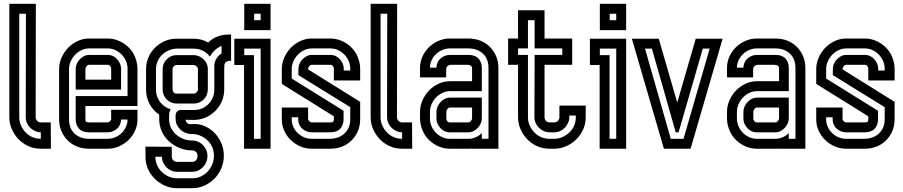

<svg xmlns="http://www.w3.org/2000/svg" viewBox="-20 -780 4738 1007"><path d="M194 0Q159 0 129 -13.5Q99 -27 77 -50Q55 -73 42 -102.5Q29 -132 29 -165V-760H168L167 -165Q167 -154 175 -146Q183 -138 194 -138H246L247 0ZM194 -86Q179 -86 164.5 -92.5Q150 -99 139 -109.5Q128 -120 121.5 -134.5Q115 -149 115 -165L116 -708H81V-165Q81 -142 90 -122Q99 -102 114 -86Q129 -70 149.5 -61Q170 -52 194 -52Z M290 -418Q290 -448 302.5 -477Q315 -506 336.5 -528.5Q358 -551 386.5 -564.5Q415 -578 447 -578H545Q575 -578 603 -566Q631 -554 652 -534Q675 -513 688 -481.5Q701 -450 701 -420V-224H428V-155Q428 -145 431.5 -141.5Q435 -138 447 -138H545Q550 -138 555.5 -143Q561 -148 563 -153V-204H701V-153Q701 -123 688.5 -95Q676 -67 654.5 -46Q633 -25 604.5 -12.5Q576 0 545 0H447Q414 0 385.5 -11Q357 -22 336 -42.5Q315 -63 302.5 -91.5Q290 -120 290 -155ZM428 -362H563V-420Q563 -427 558 -433.5Q553 -440 545 -440H447Q439 -440 433.5 -432Q428 -424 428 -418ZM649 -276V-420Q649 -441 640.5 -460.5Q632 -480 617.5 -494.5Q603 -509 584.5 -517.5Q566 -526 545 -526H447Q426 -526 406.5 -516.5Q387 -507 373 -492Q359 -477 350.5 -457.5Q342 -438 342 -418V-155Q342 -106 371.5 -79Q401 -52 447 -52H545Q565 -52 584 -60Q603 -68 617.5 -82Q632 -96 640.5 -114.5Q649 -133 649 -153H615Q615 -140 609.5 -127Q604 -114 595 -106Q585 -97 572 -91.5Q559 -86 545 -86H447Q412 -86 394.5 -105Q377 -124 377 -155V-276ZM377 -418Q377 -432 382.5 -445Q388 -458 398 -468.5Q408 -479 420.5 -485.5Q433 -492 447 -492H545Q560 -492 572.5 -486Q585 -480 594.5 -469.5Q604 -459 609.5 -446Q615 -433 615 -420V-310H377Z M1183 -461Q1174 -461 1166.5 -455.5Q1159 -450 1157 -441Q1157 -435 1156.5 -428.5Q1156 -422 1156 -417V-311Q1156 -278 1143.5 -249Q1131 -220 1109 -198Q1087 -176 1058 -163.5Q1029 -151 996 -151L953 -152Q954 -142 962 -134.5Q970 -127 989 -129Q1022 -132 1051.5 -119.5Q1081 -107 1104 -84Q1127 -61 1140.5 -29.5Q1154 2 1154 36Q1154 71 1141 102Q1128 133 1105.5 156Q1083 179 1053 193Q1023 207 989 207H908Q875 207 845.5 194Q816 181 793 159Q770 137 756.5 107Q743 77 743 42V-11L881 -10V42Q881 53 889 61Q897 69 908 69H989Q1000 69 1008 60.5Q1016 52 1016 36Q1016 25 1008 17Q1000 9 989 9Q953 9 921.5 -4Q890 -17 866 -39Q842 -61 828.5 -91Q815 -121 815 -156V-179Q783 -200 764.5 -234.5Q746 -269 746 -311V-417Q746 -450 758.5 -479Q771 -508 793 -530Q815 -552 844 -564.5Q873 -577 906 -577H996Q1037 -577 1072 -557Q1114 -599 1183 -599H1192V-461ZM795 42Q795 66 804 86.5Q813 107 829 122Q845 137 865 146Q885 155 908 155H989Q1013 155 1033.5 145.5Q1054 136 1069 120Q1084 104 1093 82.5Q1102 61 1102 36Q1102 12 1093 -8.5Q1084 -29 1068 -44Q1052 -59 1031.5 -68Q1011 -77 989 -77Q950 -77 925.5 -101Q901 -125 901 -156V-176Q901 -186 907.5 -193.5Q914 -201 924 -203H996Q1042 -203 1073 -234Q1104 -265 1104 -311V-434Q1104 -454 1114.5 -471.5Q1125 -489 1142 -500V-539Q1122 -531 1106.5 -516.5Q1091 -502 1081 -483Q1066 -503 1044 -514Q1022 -525 996 -525H906Q883 -524 863.5 -515Q844 -506 829.5 -492Q815 -478 806.5 -458.5Q798 -439 798 -417V-311Q798 -273 819.5 -245Q841 -217 875 -207Q867 -193 867 -176V-151Q868 -128 877.5 -108.5Q887 -89 903.5 -74.5Q920 -60 941.5 -51.5Q963 -43 989 -43Q1005 -43 1019.5 -36.5Q1034 -30 1044.5 -19Q1055 -8 1061.5 6.5Q1068 21 1068 36Q1068 73 1044 97Q1020 121 989 121H908Q892 121 877.5 114.5Q863 108 852.5 97Q842 86 835.5 71.5Q829 57 829 42ZM996 -491Q1025 -490 1046.5 -470Q1068 -450 1070 -423V-311Q1070 -280 1048.5 -258.5Q1027 -237 996 -237H906Q876 -237 854.5 -258.5Q833 -280 833 -311V-417Q833 -448 855 -469.5Q877 -491 906 -491ZM906 -439Q898 -439 891.5 -432.5Q885 -426 885 -417V-311Q885 -303 890.5 -296Q896 -289 906 -289H996Q1004 -289 1011 -295.5Q1018 -302 1018 -311V-417Q1018 -425 1011.5 -431.5Q1005 -438 996 -439Z M1209 -439V-577H1399V0H1260V-439ZM1312 -491V-52H1347V-525H1261V-491ZM1399 -622H1261V-760H1399ZM1313 -674H1347V-708H1313Z M1713 -578Q1743 -578 1771 -566Q1799 -554 1820 -534Q1843 -513 1856 -481.5Q1869 -450 1869 -420V-358H1731V-420Q1731 -427 1726 -433.5Q1721 -440 1713 -440H1615Q1607 -440 1601.5 -432Q1596 -424 1596 -418V-416L1869 -246V-155Q1869 -120 1856.5 -91.5Q1844 -63 1823 -42.5Q1802 -22 1773.5 -11Q1745 0 1712 0H1614Q1583 0 1554.5 -12.5Q1526 -25 1504.5 -46Q1483 -67 1470.5 -95Q1458 -123 1458 -153V-216H1596V-153Q1598 -148 1603.5 -143Q1609 -138 1614 -138H1712Q1724 -138 1727.5 -141.5Q1731 -145 1731 -155V-170L1458 -340V-418Q1458 -448 1470.5 -477Q1483 -506 1504.5 -528.5Q1526 -551 1554.5 -564.5Q1583 -578 1615 -578ZM1510 -368 1782 -199V-155Q1782 -124 1764.5 -105Q1747 -86 1712 -86H1614Q1600 -86 1587 -91.5Q1574 -97 1564 -106Q1555 -114 1549.5 -127Q1544 -140 1544 -153V-165H1510V-153Q1510 -133 1518.5 -114.5Q1527 -96 1541.5 -82Q1556 -68 1575 -60Q1594 -52 1614 -52H1712Q1730 -52 1749 -58Q1768 -64 1783 -76.5Q1798 -89 1807.5 -108.5Q1817 -128 1817 -155V-218L1545 -386V-418Q1545 -432 1550.5 -445Q1556 -458 1566 -468.5Q1576 -479 1588.5 -485.5Q1601 -492 1615 -492H1713Q1728 -492 1740.5 -486Q1753 -480 1762.5 -469.5Q1772 -459 1777.5 -446Q1783 -433 1783 -420V-410H1817V-420Q1817 -441 1808.5 -460.5Q1800 -480 1785.5 -494.5Q1771 -509 1752.5 -517.5Q1734 -526 1713 -526H1615Q1594 -526 1574.5 -516.5Q1555 -507 1541 -492Q1527 -477 1518.5 -457.5Q1510 -438 1510 -418Z M2089 0Q2054 0 2024 -13.5Q1994 -27 1972 -50Q1950 -73 1937 -102.5Q1924 -132 1924 -165V-760H2063L2062 -165Q2062 -154 2070 -146Q2078 -138 2089 -138H2141L2142 0ZM2089 -86Q2074 -86 2059.5 -92.5Q2045 -99 2034 -109.5Q2023 -120 2016.5 -134.5Q2010 -149 2010 -165L2011 -708H1976V-165Q1976 -142 1985 -122Q1994 -102 2009 -86Q2024 -70 2044.5 -61Q2065 -52 2089 -52Z M2507 -160Q2507 -146 2501.5 -133Q2496 -120 2486 -109.5Q2476 -99 2463.5 -92.5Q2451 -86 2437 -86H2339Q2324 -86 2311.5 -92Q2299 -98 2289.5 -108.5Q2280 -119 2274.5 -131.5Q2269 -144 2269 -158V-194Q2269 -208 2275 -221Q2281 -234 2290.5 -244.5Q2300 -255 2313 -261.5Q2326 -268 2340 -268H2507ZM2321 -158Q2321 -151 2326 -144.5Q2331 -138 2339 -138H2437Q2445 -138 2450.5 -146Q2456 -154 2456 -160V-216H2340Q2332 -216 2326.5 -208Q2321 -200 2321 -194ZM2183 -194Q2183 -224 2195.5 -253Q2208 -282 2229.5 -304.5Q2251 -327 2279.5 -340.5Q2308 -354 2340 -354H2456V-419Q2456 -440 2432 -440H2344Q2336 -440 2328 -434Q2320 -428 2320 -412V-374H2183V-425Q2183 -455 2195.5 -483Q2208 -511 2229.5 -532Q2251 -553 2279.5 -565.5Q2308 -578 2339 -578H2437Q2470 -578 2498.5 -567Q2527 -556 2548 -535.5Q2569 -515 2581.5 -486.5Q2594 -458 2594 -423V0H2456V-1Q2451 0 2446.5 0Q2442 0 2437 0H2339Q2309 0 2281 -12Q2253 -24 2232 -44Q2209 -65 2196 -96.5Q2183 -128 2183 -158ZM2507 -52H2542V-423Q2542 -472 2512.5 -499Q2483 -526 2437 -526H2339Q2319 -526 2300 -518Q2281 -510 2266.5 -496Q2252 -482 2243.5 -463.5Q2235 -445 2235 -425H2269Q2269 -438 2274.5 -451Q2280 -464 2289 -472Q2299 -481 2312 -486.5Q2325 -492 2339 -492H2437Q2472 -492 2489.5 -473Q2507 -454 2507 -423V-302H2340Q2319 -302 2299.5 -292.5Q2280 -283 2266 -268Q2252 -253 2243.5 -233.5Q2235 -214 2235 -194V-158Q2235 -137 2243.5 -117.5Q2252 -98 2266.5 -83.5Q2281 -69 2299.5 -60.5Q2318 -52 2339 -52H2437Q2457 -52 2475 -60Q2493 -68 2507 -82Z M2836 -440V-165Q2836 -154 2843.5 -146Q2851 -138 2862 -138H2887Q2898 -138 2906 -146Q2914 -154 2914 -165V-226H3052V-165Q3052 -131 3038.5 -101Q3025 -71 3002 -48.5Q2979 -26 2949 -13Q2919 0 2887 0H2862Q2827 0 2797 -13.5Q2767 -27 2745 -50Q2723 -73 2710 -102.5Q2697 -132 2697 -165V-440H2645V-578H2697V-726H2836V-578H2981V-440ZM2929 -492V-526H2784V-674H2749V-526H2697V-492H2749V-165Q2749 -142 2758 -122Q2767 -102 2782 -86Q2797 -70 2817.5 -61Q2838 -52 2862 -52H2887Q2909 -52 2929.5 -61Q2950 -70 2966 -85Q2982 -100 2991 -120.5Q3000 -141 3000 -165V-174H2966V-165Q2966 -150 2959.5 -135.5Q2953 -121 2942.5 -110Q2932 -99 2917.5 -92.5Q2903 -86 2887 -86H2862Q2847 -86 2832.5 -92.5Q2818 -99 2807 -109.5Q2796 -120 2789.5 -134.5Q2783 -149 2783 -165L2784 -492Z M3074 -439V-577H3264V0H3125V-439ZM3177 -491V-52H3212V-525H3126V-491ZM3264 -622H3126V-760H3264ZM3178 -674H3212V-708H3178Z M3462 0 3294 -577H3435L3532 -242L3629 -577H3770L3602 0ZM3702 -525H3666L3539 -86H3524L3399 -525H3363L3498 -52H3565Z M4117 -160Q4117 -146 4111.5 -133Q4106 -120 4096 -109.5Q4086 -99 4073.5 -92.5Q4061 -86 4047 -86H3949Q3934 -86 3921.5 -92Q3909 -98 3899.5 -108.5Q3890 -119 3884.5 -131.5Q3879 -144 3879 -158V-194Q3879 -208 3885 -221Q3891 -234 3900.5 -244.5Q3910 -255 3923 -261.5Q3936 -268 3950 -268H4117ZM3931 -158Q3931 -151 3936 -144.5Q3941 -138 3949 -138H4047Q4055 -138 4060.5 -146Q4066 -154 4066 -160V-216H3950Q3942 -216 3936.5 -208Q3931 -200 3931 -194ZM3793 -194Q3793 -224 3805.5 -253Q3818 -282 3839.5 -304.5Q3861 -327 3889.5 -340.5Q3918 -354 3950 -354H4066V-419Q4066 -440 4042 -440H3954Q3946 -440 3938 -434Q3930 -428 3930 -412V-374H3793V-425Q3793 -455 3805.5 -483Q3818 -511 3839.5 -532Q3861 -553 3889.5 -565.5Q3918 -578 3949 -578H4047Q4080 -578 4108.5 -567Q4137 -556 4158 -535.5Q4179 -515 4191.5 -486.5Q4204 -458 4204 -423V0H4066V-1Q4061 0 4056.5 0Q4052 0 4047 0H3949Q3919 0 3891 -12Q3863 -24 3842 -44Q3819 -65 3806 -96.5Q3793 -128 3793 -158ZM4117 -52H4152V-423Q4152 -472 4122.5 -499Q4093 -526 4047 -526H3949Q3929 -526 3910 -518Q3891 -510 3876.5 -496Q3862 -482 3853.5 -463.5Q3845 -445 3845 -425H3879Q3879 -438 3884.5 -451Q3890 -464 3899 -472Q3909 -481 3922 -486.5Q3935 -492 3949 -492H4047Q4082 -492 4099.5 -473Q4117 -454 4117 -423V-302H3950Q3929 -302 3909.5 -292.5Q3890 -283 3876 -268Q3862 -253 3853.5 -233.5Q3845 -214 3845 -194V-158Q3845 -137 3853.5 -117.5Q3862 -98 3876.5 -83.5Q3891 -69 3909.5 -60.5Q3928 -52 3949 -52H4047Q4067 -52 4085 -60Q4103 -68 4117 -82Z M4516 -578Q4546 -578 4574 -566Q4602 -554 4623 -534Q4646 -513 4659 -481.5Q4672 -450 4672 -420V-358H4534V-420Q4534 -427 4529 -433.5Q4524 -440 4516 -440H4418Q4410 -440 4404.5 -432Q4399 -424 4399 -418V-416L4672 -246V-155Q4672 -120 4659.5 -91.5Q4647 -63 4626 -42.5Q4605 -22 4576.5 -11Q4548 0 4515 0H4417Q4386 0 4357.5 -12.5Q4329 -25 4307.5 -46Q4286 -67 4273.5 -95Q4261 -123 4261 -153V-216H4399V-153Q4401 -148 4406.5 -143Q4412 -138 4417 -138H4515Q4527 -138 4530.5 -141.5Q4534 -145 4534 -155V-170L4261 -340V-418Q4261 -448 4273.5 -477Q4286 -506 4307.5 -528.5Q4329 -551 4357.5 -564.5Q4386 -578 4418 -578ZM4313 -368 4585 -199V-155Q4585 -124 4567.5 -105Q4550 -86 4515 -86H4417Q4403 -86 4390 -91.5Q4377 -97 4367 -106Q4358 -114 4352.5 -127Q4347 -140 4347 -153V-165H4313V-153Q4313 -133 4321.5 -114.5Q4330 -96 4344.5 -82Q4359 -68 4378 -60Q4397 -52 4417 -52H4515Q4533 -52 4552 -58Q4571 -64 4586 -76.5Q4601 -89 4610.5 -108.5Q4620 -128 4620 -155V-218L4348 -386V-418Q4348 -432 4353.5 -445Q4359 -458 4369 -468.5Q4379 -479 4391.5 -485.5Q4404 -492 4418 -492H4516Q4531 -492 4543.5 -486Q4556 -480 4565.5 -469.5Q4575 -459 4580.5 -446Q4586 -433 4586 -420V-410H4620V-420Q4620 -441 4611.5 -460.5Q4603 -480 4588.5 -494.5Q4574 -509 4555.5 -517.5Q4537 -526 4516 -526H4418Q4397 -526 4377.5 -516.5Q4358 -507 4344 -492Q4330 -477 4321.5 -457.5Q4313 -438 4313 -418Z"/></svg>

Font: Aurach Bi
Style: Regular
Weight: 400
Designer: Peter Wiegel
Foundry: Peter Wiegel
Version: Version 1.002